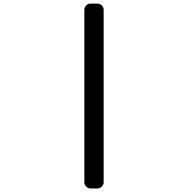

<svg xmlns="http://www.w3.org/2000/svg" viewBox="-20 -852 1040 1068"><path d="M483.4 196.3Q469.7 196.3 459.5 186Q449.2 175.8 449.2 162.1V-796.9Q449.2 -811.5 459.5 -821.8Q469.7 -832 483.4 -832H522.5Q536.1 -832 546.4 -821.8Q556.6 -811.5 556.6 -796.9V162.1Q556.6 175.8 546.4 186Q536.1 196.3 522.5 196.3Z"/></svg>

Font: Gen Jyuu Gothic L Monospace Medium
Style: Regular
Weight: 500
Designer: [Source Han Sans]
Ryoko NISHIZUKA  (kana & ideographs); Paul D. Hunt (Latin, Greek & Cyrillic); Wenlong ZHANG  (bopomofo
Version: Version 1.002.20150607